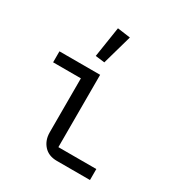

<svg xmlns="http://www.w3.org/2000/svg" viewBox="-182 -905 964 1030"><g transform="rotate(30 300.0 -390.0)"><path d="M526 0H321Q269 0 240 -32.5Q211 -65 211 -114V-448H39V-516H291V-68H526ZM277 -585 220 -592 249 -780 329 -769Z"/></g></svg>

Font: Lilex
Style: Regular
Weight: 400
Monospace: yes
Designer: Mike Abbink, Paul van der Laan, Pieter van Rosmalen, Mikhael Khrustik
Foundry: Mikhael Khrustik
Version: Version 2.510